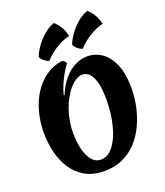

<svg xmlns="http://www.w3.org/2000/svg" viewBox="-196 -1244 1200 1399"><g transform="rotate(-20 403.5 -545.0)"><path d="M372 25Q282 25 220 -11Q158 -47 120 -107Q82 -167 65 -239.5Q48 -312 48 -385Q48 -467 67.5 -543Q87 -619 125.5 -680.5Q164 -742 220 -783Q276 -824 349 -835Q360 -833 369.5 -824Q379 -815 380 -806Q366 -789 345.5 -755Q325 -721 306.5 -679Q288 -637 278 -596L284 -594Q312 -663 351.5 -709.5Q391 -756 438.5 -780Q486 -804 536 -804Q596 -804 647 -769Q698 -734 729 -661.5Q760 -589 760 -476Q760 -406 745 -335Q730 -264 700 -199.5Q670 -135 624 -84.5Q578 -34 515 -4.5Q452 25 372 25ZM375 -62Q416 -62 450 -93.5Q484 -125 508.5 -180.5Q533 -236 546.5 -308Q560 -380 560 -462Q560 -543 546.5 -593.5Q533 -644 509.5 -667.5Q486 -691 456 -691Q422 -691 386 -661.5Q350 -632 318.5 -579.5Q287 -527 267.5 -457.5Q248 -388 248 -308Q248 -264 255 -220.5Q262 -177 277.5 -141Q293 -105 317 -83.5Q341 -62 375 -62ZM203 -920Q214 -954 242 -993.5Q270 -1033 309 -1067Q348 -1101 391 -1115Q399 -1108 412.5 -1093.5Q426 -1079 440 -1053.5Q454 -1028 464 -988Q421 -979 382 -958Q343 -937 313 -912.5Q283 -888 266 -867Q247 -872 229 -886.5Q211 -901 203 -920ZM462 -920Q473 -954 501 -993.5Q529 -1033 568 -1067Q607 -1101 650 -1115Q658 -1108 671.5 -1093.5Q685 -1079 699 -1053.5Q713 -1028 723 -988Q680 -978 641.5 -957.5Q603 -937 573 -912.5Q543 -888 525 -867Q506 -872 488 -886.5Q470 -901 462 -920Z"/></g></svg>

Font: Merienda Black
Style: Regular
Weight: 900
Designer: Eduardo Rodriguez Tunni
Foundry: Eduardo Rodriguez Tunni
Version: Version 2.001